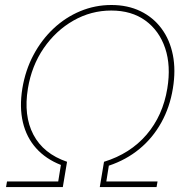

<svg xmlns="http://www.w3.org/2000/svg" viewBox="-20 -756 744 776"><path d="M4.4 0 8.3 -22.5H215.3L226.1 -89.4Q165 -113.3 126 -157Q86.9 -200.7 72.5 -261.7Q58.1 -322.8 70.3 -398.4Q82.5 -472.2 115.2 -533.7Q147.9 -595.2 196.3 -640.6Q244.6 -686 304.4 -710.9Q364.3 -735.8 430.2 -735.8Q496.1 -735.8 547.6 -710.9Q599.1 -686 632.8 -640.6Q666.5 -595.2 678.7 -533.7Q690.9 -472.2 678.7 -398.4Q666.5 -322.8 631.8 -260.5Q597.2 -198.2 543.7 -154.1Q490.2 -109.9 419.9 -86.4L409.7 -22.5H616.7L612.8 0H383.3L400.4 -102.1Q506.3 -134.8 572.3 -211.7Q638.2 -288.6 656.2 -398.4Q671.4 -490.2 647.5 -561.3Q623.5 -632.3 567.6 -672.9Q511.7 -713.4 429.7 -713.4Q348.1 -713.4 276.9 -672.9Q205.6 -632.3 156.7 -561.3Q107.9 -490.2 92.8 -398.4Q74.7 -288.6 115 -211.7Q155.3 -134.8 251 -102.1L233.9 0Z"/></svg>

Font: Inter 28pt Thin
Style: Italic
Weight: 250
Italic angle: -9.3988°
Designer: Rasmus Andersson
Foundry: rsms
Version: Version 4.001;git-66647c0bb